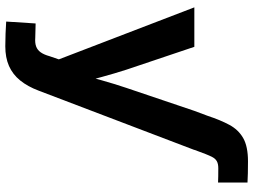

<svg xmlns="http://www.w3.org/2000/svg" viewBox="-138 -632 974 739"><g transform="rotate(90 349.5 -262.0)"><path d="M406.2 -522.5 425.3 -573.7Q441.4 -622.6 460 -657.2Q478.5 -691.9 510.7 -710.4Q543 -729 600.6 -729Q625 -729 646.5 -728.5Q668 -728 682.1 -727.1V-613.8Q672.9 -614.3 657.2 -614.5Q641.6 -614.7 627 -614.7Q609.9 -614.7 600.1 -609.1Q590.3 -603.5 584.5 -592.5Q578.6 -581.5 572.3 -565.4L556.2 -522.5ZM62.5 201.7 69.8 88.4 125 89.8Q145 91.3 158.4 86.4Q171.9 81.5 180.9 68.8Q189.9 56.2 195.8 34.7L208 -1L7.8 -522.5H159.7L247.6 -261.2Q262.7 -214.4 275.6 -166.7Q288.6 -119.1 301.8 -70.8H262.7Q275.4 -119.1 288.8 -166.7Q302.2 -214.4 317.9 -261.2L406.2 -522.5H556.6L328.6 76.2Q312.5 119.1 289.1 147.9Q265.6 176.8 233.4 190.9Q201.2 205.1 157.7 205.1Q133.3 205.1 108.6 204.1Q84 203.1 62.5 201.7Z"/></g></svg>

Font: Inter 28pt
Style: Bold
Weight: 700
Designer: Rasmus Andersson
Foundry: rsms
Version: Version 4.001;git-66647c0bb